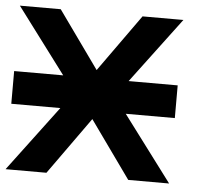

<svg xmlns="http://www.w3.org/2000/svg" viewBox="-47 -678 845 731"><g transform="rotate(5 375.0 -312.5)"><path d="M156.2 -625 312.5 -406.2 468.8 -625H625L437.5 -375H625V-250H437.5L625 0H468.8L312.5 -218.8L156.2 0H0L187.5 -250H0V-375H187.5L0 -625Z"/></g></svg>

Font: CraftyPE
Style: Regular
Weight: 400
Designer: Erek Butcher
Foundry: Haunted Coop
Version: Version 0.018;April 4, 2024;FontCreator 15.0.0.2962 64-bit